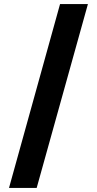

<svg xmlns="http://www.w3.org/2000/svg" viewBox="-20 -801 473 937"><path d="M24 116 273 -781H409L159 116Z"/></svg>

Font: DM Sans 11pt ExtraBold
Style: Regular
Weight: 800
Version: Version 4.004;gftools[0.9.30]